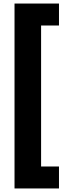

<svg xmlns="http://www.w3.org/2000/svg" viewBox="-20 -871 388 1084"><path d="M62 193V-851H313V-727H212V69H313V193Z"/></svg>

Font: Noto Sans Tamil UI ExtraCondensed Black
Style: Regular
Weight: 900
Width: 2
Designer: Jelle Bosma - Monotype Design Team
Foundry: Monotype Imaging Inc.
Version: Version 2.004; ttfautohint (v1.8.4.7-5d5b)